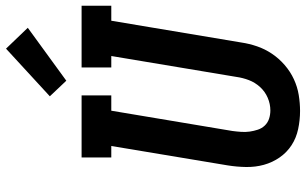

<svg xmlns="http://www.w3.org/2000/svg" viewBox="-214 -818 1040 653"><g transform="rotate(-90 306.5 -492.0)"><path d="M255 8Q224 8 193.5 1.5Q163 -5 138.5 -21Q114 -37 97 -61.5Q80 -86 72 -115Q64 -144 64.5 -175.5Q65 -207 70 -238L136 -634H97V-735H308V-634H256L187 -222Q185 -207 184 -192Q183 -177 185 -163Q187 -149 191.5 -135.5Q196 -122 205.5 -112Q215 -102 228.5 -97.5Q242 -93 257 -93Q279 -93 300 -102Q321 -111 336.5 -128Q352 -145 360 -166Q368 -187 371 -209L442 -634H403V-735H613V-634H562L488 -192Q484 -165 475 -138.5Q466 -112 450 -88Q434 -64 411.5 -44.5Q389 -25 363 -13Q337 -1 309.5 3.5Q282 8 255 8ZM358 -787 305 -843 467 -992 538 -918Z"/></g></svg>

Font: Iosevka Etoile Oblique
Style: Bold
Weight: 700
Italic angle: -9°
Designer: Belleve Invis
Foundry: Belleve Invis
Version: Version 15.5.2; ttfautohint (v1.8.4)